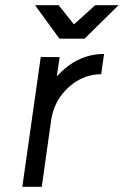

<svg xmlns="http://www.w3.org/2000/svg" viewBox="-20 -720 477 740"><path d="M115 -700 209 -571H306L437 -700H347L265 -626L206 -700ZM137 -500 66 0H141L178 -263Q191 -336 246 -385Q301 -434 370 -434L381 -512Q325 -512 277 -487Q247 -472 217 -444Q213 -440 208.5 -435.5Q204 -431 199 -426L210 -500Z"/></svg>

Font: Unageo
Style: Regular-Italic
Weight: 400
Designer: Richard Sepsi
Foundry: Richard Sepsi
Version: Version 2.000